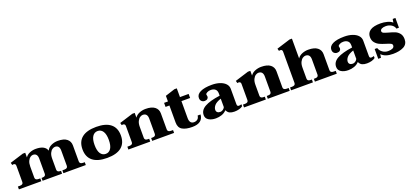

<svg xmlns="http://www.w3.org/2000/svg" viewBox="37 -1779 6115 2851"><g transform="rotate(-20 3094.0 -353.5)"><path d="M1068 -45V0H714V-45H745Q799 -45 799 -85V-325Q799 -411 730 -411Q710 -411 687 -396Q664 -381 647.5 -347Q631 -313 631 -259V-86Q631 -45 685 -45H693V0H385V-45H397Q451 -45 451 -85V-325Q451 -411 381 -411Q361 -411 339 -396Q317 -381 301 -347Q285 -313 285 -259V-86Q285 -45 339 -45H365V0H11V-45H42Q96 -45 96 -85V-342Q96 -362 86 -370Q76 -378 62 -378Q61 -378 42 -374L32 -412L247 -479H285V-405Q309 -442 354.5 -461Q400 -480 450 -480Q595 -480 624 -389Q644 -434 693.5 -457Q743 -480 798 -480Q893 -480 940.5 -442Q988 -404 988 -339V-86Q988 -45 1042 -45Z M1101 -235Q1101 -356 1178 -418Q1255 -480 1405 -480Q1554 -480 1631 -418Q1708 -356 1708 -235Q1708 -114 1631.5 -52Q1555 10 1405 10Q1255 10 1178 -52Q1101 -114 1101 -235ZM1517 -235Q1517 -324 1487 -369.5Q1457 -415 1405 -415Q1352 -415 1322 -369.5Q1292 -324 1292 -235Q1292 -145 1322 -99.5Q1352 -54 1405 -54Q1457 -54 1487 -99.5Q1517 -145 1517 -235Z M2463 -45V0H2117V-45H2139Q2189 -45 2189 -85V-325Q2189 -411 2116 -411Q2096 -411 2072.5 -396Q2049 -381 2032 -346.5Q2015 -312 2015 -259V-85Q2015 -45 2065 -45H2086V0H1741V-45H1772Q1826 -45 1826 -85V-342Q1826 -360 1816 -368.5Q1806 -377 1790 -377Q1781 -377 1772 -374L1762 -412L1977 -479H2015V-404Q2040 -442 2087 -461Q2134 -480 2185 -480Q2281 -480 2329.5 -442Q2378 -404 2378 -339V-85Q2378 -45 2432 -45Z M2926 -123Q2916 10 2749 10Q2650 10 2593.5 -22.5Q2537 -55 2537 -137V-406H2476V-470H2537V-559L2689 -608H2727V-470H2864V-406H2727V-137Q2727 -94 2744.5 -71Q2762 -48 2797 -48Q2829 -48 2852 -65.5Q2875 -83 2880 -123Z M2966 -97Q2966 -175 3046.5 -220.5Q3127 -266 3288 -288V-323Q3288 -368 3262 -390.5Q3236 -413 3191 -413Q3157 -413 3132.5 -399Q3108 -385 3108 -372Q3108 -367 3111 -355.5Q3114 -344 3114 -338Q3114 -318 3098.5 -304Q3083 -290 3053 -290Q3026 -290 3006 -308.5Q2986 -327 2986 -361Q2986 -417 3050.5 -448.5Q3115 -480 3232 -480Q3304 -480 3360 -460.5Q3416 -441 3447 -406.5Q3478 -372 3478 -327V-86Q3478 -66 3485 -58Q3492 -50 3506 -50Q3524 -50 3548 -58V-27Q3526 -9 3490.5 0.5Q3455 10 3416 10Q3372 10 3342 -3.5Q3312 -17 3294 -55H3292Q3261 -21 3215.5 -5.5Q3170 10 3122 10Q3055 10 3010.5 -17.5Q2966 -45 2966 -97ZM3288 -107V-241Q3212 -215 3183 -180.5Q3154 -146 3154 -111Q3154 -86 3170.5 -72Q3187 -58 3216 -58Q3236 -58 3256.5 -71Q3277 -84 3288 -107Z M4290 -45V0H3944V-45H3966Q4016 -45 4016 -85V-325Q4016 -411 3943 -411Q3923 -411 3899.5 -396Q3876 -381 3859 -346.5Q3842 -312 3842 -259V-85Q3842 -45 3892 -45H3913V0H3568V-45H3599Q3653 -45 3653 -85V-342Q3653 -360 3643 -368.5Q3633 -377 3617 -377Q3608 -377 3599 -374L3589 -412L3804 -479H3842V-404Q3867 -442 3914 -461Q3961 -480 4012 -480Q4108 -480 4156.5 -442Q4205 -404 4205 -339V-85Q4205 -45 4259 -45Z M5034 -45V0H4688V-45H4710Q4760 -45 4760 -85V-325Q4760 -411 4687 -411Q4667 -411 4643.5 -396Q4620 -381 4603 -346.5Q4586 -312 4586 -259V-85Q4586 -45 4636 -45H4657V0H4312V-45H4343Q4397 -45 4397 -85V-580Q4397 -615 4363 -615Q4357 -615 4343 -612L4333 -650L4548 -717H4586V-404Q4611 -442 4658 -461Q4705 -480 4756 -480Q4852 -480 4900.5 -442Q4949 -404 4949 -339V-85Q4949 -45 5003 -45Z M5059 -97Q5059 -175 5139.5 -220.5Q5220 -266 5381 -288V-323Q5381 -368 5355 -390.5Q5329 -413 5284 -413Q5250 -413 5225.5 -399Q5201 -385 5201 -372Q5201 -367 5204 -355.5Q5207 -344 5207 -338Q5207 -318 5191.5 -304Q5176 -290 5146 -290Q5119 -290 5099 -308.5Q5079 -327 5079 -361Q5079 -417 5143.5 -448.5Q5208 -480 5325 -480Q5397 -480 5453 -460.5Q5509 -441 5540 -406.5Q5571 -372 5571 -327V-86Q5571 -66 5578 -58Q5585 -50 5599 -50Q5617 -50 5641 -58V-27Q5619 -9 5583.5 0.5Q5548 10 5509 10Q5465 10 5435 -3.5Q5405 -17 5387 -55H5385Q5354 -21 5308.5 -5.5Q5263 10 5215 10Q5148 10 5103.5 -17.5Q5059 -45 5059 -97ZM5381 -107V-241Q5305 -215 5276 -180.5Q5247 -146 5247 -111Q5247 -86 5263.5 -72Q5280 -58 5309 -58Q5329 -58 5349.5 -71Q5370 -84 5381 -107Z M5740 -52 5731 3H5688V-152H5728Q5741 -110 5779.5 -82Q5818 -54 5867 -54Q5911 -54 5938 -67Q5965 -80 5965 -110Q5965 -130 5942.5 -141.5Q5920 -153 5872 -167Q5815 -184 5776.5 -202Q5738 -220 5710 -254Q5682 -288 5682 -343Q5682 -408 5734.5 -444Q5787 -480 5899 -480Q5950 -480 6002.5 -466Q6055 -452 6083 -425L6092 -480H6135V-326H6095Q6086 -365 6047 -390Q6008 -415 5958 -415Q5918 -415 5893.5 -402.5Q5869 -390 5869 -367Q5869 -346 5891.5 -335.5Q5914 -325 5964 -311Q6022 -296 6061 -280Q6100 -264 6128 -229.5Q6156 -195 6156 -138Q6156 -58 6090 -24Q6024 10 5922 10Q5861 10 5816 -5Q5771 -20 5740 -52Z"/></g></svg>

Font: Taviraj ExtraBold
Style: Regular
Weight: 800
Designer: Katatrad Team
Foundry: CadsonDemak
Version: Version 1.001